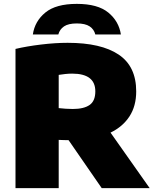

<svg xmlns="http://www.w3.org/2000/svg" viewBox="-20 -971 792 991"><path d="M60 0V-718.5Q117 -732 190.8 -741Q264.5 -750 329 -750Q502 -750 592.5 -689.2Q683 -628.5 683 -499.5Q683 -423.5 648.2 -370.2Q613.5 -317 550.5 -286.5L752.5 0H505L334 -247.5Q321.5 -247.5 308.8 -248Q296 -248.5 283 -249V0ZM356 -408.5Q412.5 -408.5 442.2 -429Q472 -449.5 472 -499.5Q472 -591 352.5 -591Q335 -591 316.5 -589Q298 -587 283 -584.5V-413Q300 -411 319 -409.8Q338 -408.5 356 -408.5ZM149.5 -793Q159.5 -861.5 214 -906.2Q268.5 -951 376.5 -951Q484.5 -951 539 -906.2Q593.5 -861.5 604 -793H472Q465.5 -819.5 442.8 -834.8Q420 -850 376.5 -850Q333 -850 310.5 -834.8Q288 -819.5 281 -793Z"/></svg>

Font: Encode Sans SmExp Black
Style: Regular
Weight: 900
Width: 6
Designer: Multiple Designers
Foundry: Impallari Type
Version: Version 3.002; ttfautohint (v1.8.3) -l 8 -r 50 -G 200 -x 14 